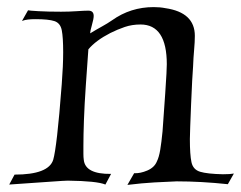

<svg xmlns="http://www.w3.org/2000/svg" viewBox="-20 -513 679 541"><path d="M339 8 358 -25Q375 -24 395 -32.5Q415 -41 422 -58Q428 -70 431.5 -91Q435 -112 438 -143Q443 -211 445.5 -249Q448 -287 449 -305Q450 -323 450 -332Q450 -444 376 -444Q352 -444 331.5 -437Q311 -430 291 -420Q250 -399 229 -374L222 -275Q218 -217 216.5 -174Q215 -131 215 -102Q215 -89 215 -79.5Q215 -70 216 -63Q220 -22 293 -23L277 7Q253 -3 171 -4Q163 -4 121.5 -1Q80 2 6 7L21 -21Q117 -21 130 -63Q135 -80 141 -132Q147 -184 154 -276Q156 -302 157 -324.5Q158 -347 158 -366Q158 -408 154 -428Q150 -448 133.5 -453.5Q117 -459 80 -459Q68 -459 59 -458Q50 -457 42 -454L59 -484Q62 -483 88.5 -481.5Q115 -480 152 -480Q175 -480 196.5 -481.5Q218 -483 229 -483Q244 -483 244 -468Q244 -460 239 -442.5Q234 -425 234 -419Q252 -430 267.5 -438.5Q283 -447 296 -456Q348 -493 413 -493Q431 -493 446 -490Q529 -478 529 -412Q529 -395 527 -373Q525 -351 524 -325Q523 -315 521.5 -285.5Q520 -256 518.5 -220.5Q517 -185 516 -157Q515 -129 515 -121Q515 -77 519.5 -56Q524 -35 544 -29Q564 -23 608 -22Q629 -22 639 -24L622 6Q584 2 548 0Q512 -2 478 -2Q450 -1 415 1Q380 3 339 8Z"/></svg>

Font: Luxurious Roman
Style: Regular
Weight: 400
Designer: Robert E. Leuschke
Foundry: Robert E. Leuschke
Version: Version 1.010; ttfautohint (v1.8.3)